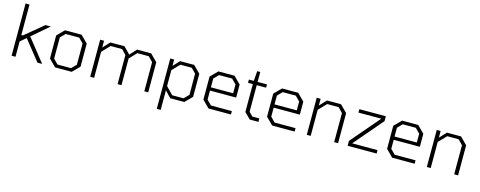

<svg xmlns="http://www.w3.org/2000/svg" viewBox="-34 -1583 6537 2616"><g transform="rotate(15 3234.5 -275.0)"><path d="M88 0V-737H143V-307H165L426 -523H501L265 -320L519 0H453L225 -286L145 -217H143V0Z M701 0 603 -99V-424L701 -523H936L1034 -424V-99L936 0ZM723 -46H914L979 -112V-411L914 -477H723L658 -411V-112Z M1197 0V-523H1252V-428L1341 -523H1540L1632 -430L1718 -523H1917L2015 -424V0H1960V-410L1895 -477H1734L1638 -377V0H1583V-410L1519 -477H1357L1252 -367V0Z M2186 187V-523H2241V-434L2325 -523H2524L2622 -424V-99L2524 0H2325L2241 -89V187ZM2341 -46H2501L2567 -112L2566 -411L2501 -477H2341L2241 -373V-149Z M2865 0 2767 -99V-424L2865 -523H3093L3191 -424V-241H2822V-114L2887 -48H3182V0ZM2822 -287H3136V-411L3071 -477H2887L2822 -411Z M3447 0 3363 -84V-477H3295V-523H3364L3375 -663H3418V-523H3550V-477H3418V-102L3472 -48H3570V0Z M3763 0 3665 -99V-424L3763 -523H3991L4089 -424V-241H3720V-114L3785 -48H4080V0ZM3720 -287H4034V-411L3969 -477H3785L3720 -411Z M4252 0V-523H4307V-428L4396 -523H4595L4693 -424V0H4638V-410L4573 -477H4412L4307 -368V0Z M4828 0V-69L5175 -474L5179 -475H4853V-523H5227V-454L4880 -49L4876 -48H5237V0Z M5456 0 5358 -99V-424L5456 -523H5684L5782 -424V-241H5413V-114L5478 -48H5773V0ZM5413 -287H5727V-411L5662 -477H5478L5413 -411Z M5945 0V-523H6000V-428L6089 -523H6288L6386 -424V0H6331V-410L6266 -477H6105L6000 -368V0Z"/></g></svg>

Font: Tomorrow Light
Style: Regular
Weight: 300
Designer: Tony de Marco, Monica Rizzolli
Foundry: Just in Type
Version: Version 2.002